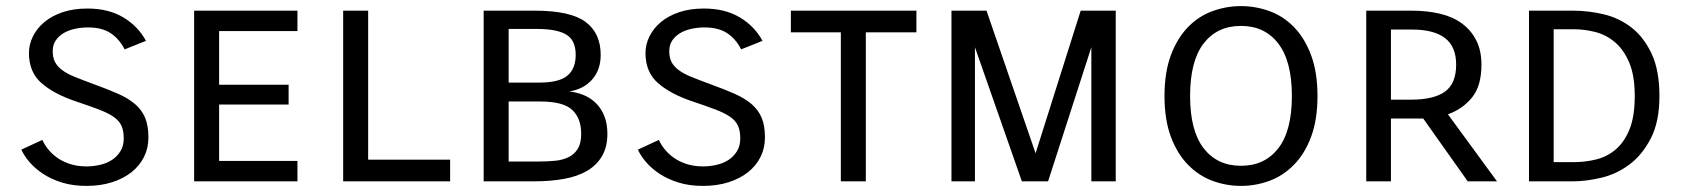

<svg xmlns="http://www.w3.org/2000/svg" viewBox="-20 -595 5535 630"><path d="M119 -136Q125 -122 137 -106.5Q149 -91 167 -78Q185 -65 209.5 -57Q234 -49 264 -49Q286 -49 308 -54Q330 -59 347 -70Q364 -81 375 -98.5Q386 -116 386 -141Q386 -166 378.5 -182.5Q371 -199 353 -211.5Q335 -224 305 -235.5Q275 -247 230 -262Q158 -286 116.5 -322Q75 -358 75 -421Q75 -449 88 -475.5Q101 -502 125.5 -522.5Q150 -543 185.5 -555Q221 -567 267 -567Q336 -567 384.5 -538Q433 -509 459 -461L389 -433Q371 -468 342.5 -486.5Q314 -505 269 -505Q247 -505 226 -500.5Q205 -496 189 -486.5Q173 -477 163 -462.5Q153 -448 153 -427Q153 -406 160.5 -391.5Q168 -377 184 -365Q200 -353 226 -342.5Q252 -332 290 -318Q334 -302 367 -287.5Q400 -273 422.5 -254Q445 -235 456 -209Q467 -183 467 -144Q467 -109 452.5 -80Q438 -51 411.5 -30Q385 -9 347.5 3Q310 15 264 15Q219 15 183.5 4Q148 -7 121.5 -24.5Q95 -42 77 -63Q59 -84 50 -104Z M927 -252H699V-67H956V0H617V-560H956V-493H699V-317H927Z M1188 -560V-71H1457V0H1106V-560Z M1735 -560Q1852 -560 1901.5 -523Q1951 -486 1951 -415Q1951 -365 1922.5 -333.5Q1894 -302 1848 -295Q1874 -292 1896.5 -282.5Q1919 -273 1936 -256Q1953 -239 1963 -214Q1973 -189 1973 -156Q1973 -113 1955.5 -83Q1938 -53 1906.5 -34.5Q1875 -16 1830.5 -8Q1786 0 1733 0H1567V-560ZM1649 -262V-65H1748Q1776 -65 1801.5 -67.5Q1827 -70 1846 -79.5Q1865 -89 1876 -107Q1887 -125 1887 -156Q1887 -207 1857.5 -234.5Q1828 -262 1752 -262ZM1649 -500V-324H1749Q1815 -324 1842 -347Q1869 -370 1869 -415Q1869 -463 1838 -481.5Q1807 -500 1743 -500Z M2142 -136Q2148 -122 2160 -106.5Q2172 -91 2190 -78Q2208 -65 2232.5 -57Q2257 -49 2287 -49Q2309 -49 2331 -54Q2353 -59 2370 -70Q2387 -81 2398 -98.5Q2409 -116 2409 -141Q2409 -166 2401.5 -182.5Q2394 -199 2376 -211.5Q2358 -224 2328 -235.5Q2298 -247 2253 -262Q2181 -286 2139.5 -322Q2098 -358 2098 -421Q2098 -449 2111 -475.5Q2124 -502 2148.5 -522.5Q2173 -543 2208.5 -555Q2244 -567 2290 -567Q2359 -567 2407.5 -538Q2456 -509 2482 -461L2412 -433Q2394 -468 2365.5 -486.5Q2337 -505 2292 -505Q2270 -505 2249 -500.5Q2228 -496 2212 -486.5Q2196 -477 2186 -462.5Q2176 -448 2176 -427Q2176 -406 2183.5 -391.5Q2191 -377 2207 -365Q2223 -353 2249 -342.5Q2275 -332 2313 -318Q2357 -302 2390 -287.5Q2423 -273 2445.5 -254Q2468 -235 2479 -209Q2490 -183 2490 -144Q2490 -109 2475.5 -80Q2461 -51 2434.5 -30Q2408 -9 2370.5 3Q2333 15 2287 15Q2242 15 2206.5 4Q2171 -7 2144.5 -24.5Q2118 -42 2100 -63Q2082 -84 2073 -104Z M2987 -489H2821V0H2739V-489H2575V-560H2987Z M3333 0 3179 -440V0H3102V-560H3217L3378 -92L3526 -560H3641V0H3561V-440L3419 0Z M3801 -280Q3801 -358 3822 -414Q3843 -470 3878 -506Q3913 -542 3958.5 -558.5Q4004 -575 4052 -575Q4100 -575 4145.5 -558.5Q4191 -542 4226 -506Q4261 -470 4282 -414Q4303 -358 4303 -280Q4303 -202 4282 -146Q4261 -90 4225.5 -54Q4190 -18 4145 -1.5Q4100 15 4052 15Q4004 15 3959 -1.5Q3914 -18 3878.5 -54Q3843 -90 3822 -146Q3801 -202 3801 -280ZM3885 -280Q3885 -166 3929.5 -108.5Q3974 -51 4052 -51Q4130 -51 4174.5 -108.5Q4219 -166 4219 -280Q4219 -394 4174.5 -452Q4130 -510 4052 -510Q3974 -510 3929.5 -452.5Q3885 -395 3885 -280Z M4796 0 4650 -206H4544V0H4463V-560H4612Q4663 -560 4705 -550Q4747 -540 4777 -518Q4807 -496 4824 -462.5Q4841 -429 4841 -383Q4841 -313 4810 -275Q4779 -237 4731 -220L4892 0ZM4544 -498V-268H4610Q4685 -268 4721.5 -294.5Q4758 -321 4758 -383Q4758 -442 4721.5 -470Q4685 -498 4614 -498Z M5142 -560Q5192 -560 5242.5 -548Q5293 -536 5333.5 -504.5Q5374 -473 5399.5 -418.5Q5425 -364 5425 -280Q5425 -196 5397 -141.5Q5369 -87 5327 -55.5Q5285 -24 5235 -12Q5185 0 5141 0H4997V-560ZM5078 -499V-63H5145Q5182 -63 5218 -72Q5254 -81 5282 -105Q5310 -129 5327 -171Q5344 -213 5344 -280Q5344 -347 5326 -389.5Q5308 -432 5279 -456.5Q5250 -481 5214.5 -490Q5179 -499 5144 -499Z"/></svg>

Font: Carrois Gothic SC
Style: Regular
Weight: 400
Designer: Ralph du Carrois
Foundry: Ralph du Carrois
Version: Version 1.002